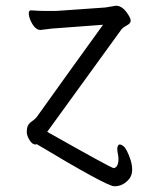

<svg xmlns="http://www.w3.org/2000/svg" viewBox="-20 -501 530 667"><path d="M144 -43Q367 83 375 83Q380 83 386 76Q396 60 388 25Q386 10 391 3.5Q396 -3 408.5 6.5Q421 16 434 56Q446 97 430 119L424 126Q403 147 376 146Q348 144 108 0Q105 1 103 1Q92 1 82.5 -14.5Q73 -30 73 -42.5Q73 -55 76.5 -63.5Q80 -72 91.5 -80Q103 -88 108 -95Q218 -249 338 -415L191 -404Q164 -403 122 -397H120Q101 -397 86 -430Q80 -444 80 -454.5Q80 -465 87 -465H89Q115 -463 136 -463H168Q180 -463 190 -464L346 -475L382 -481H386Q408 -479 426 -449Q434 -437 434 -428.5Q434 -420 421 -413Q408 -406 402 -399Q262 -206 144 -43Z"/></svg>

Font: QiushuiShotai Bright
Style: Regular
Weight: 400
Designer: Christian Thalmann (Catharsis Fonts)
Version: Version 1.250;